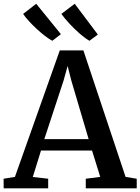

<svg xmlns="http://www.w3.org/2000/svg" viewBox="-30 -1022 762 1042"><path d="M51 -62 294.5 -748.5H422.5L651.5 -62L712 -52V0H435.5V-52L514 -62L469.5 -205H192.5L148 -61.5L231.5 -52V0H-10L-10.5 -52ZM451 -267 357 -585 337 -664 314.5 -583 210.5 -267ZM253.5 -801Q235.5 -810.5 213.8 -827.2Q192 -844 169.8 -864.5Q147.5 -885 128 -906.2Q108.5 -927.5 95.5 -946.5L166.5 -1001.5L300.5 -836.5L254.5 -801ZM455 -801Q431.5 -814.5 403 -839.2Q374.5 -864 347.8 -892.8Q321 -921.5 303 -946.5L375.5 -1001.5L501 -834.5L456 -801Z"/></svg>

Font: Merriweather 24pt SemiBold
Style: Regular
Weight: 600
Designer: Eben Sorkin
Foundry: Eben Sorkin
Version: Version 2.100